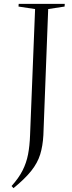

<svg xmlns="http://www.w3.org/2000/svg" viewBox="-20 -750 374 996"><path d="M162 -703 76 -716 77 -730H316L315 -716L230 -703L205 -49Q202 7 188.5 51Q175 95 142 136.5Q109 178 50 226L40 215Q77 174 97 134.5Q117 95 125.5 51Q134 7 136 -50Z"/></svg>

Font: Literata 72pt Light
Style: Italic
Weight: 300
Italic angle: -2°
Designer: Latin by Veronika Burian and Jose Scaglione. Greek by Irene Vlachou. Cyrillic by Vera Evstafieva
Foundry: TypeTogether
Version: Version 3.002